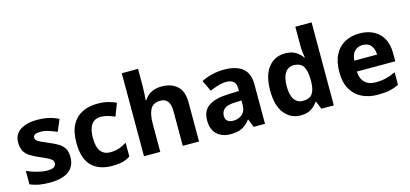

<svg xmlns="http://www.w3.org/2000/svg" viewBox="-65 -1224 3625 1698"><g transform="rotate(-15 1748.0 -375.0)"><path d="M459 -162Q459 -79 400.5 -34.5Q342 10 226 10Q169 10 128 2.5Q87 -5 46 -22V-145Q90 -125 141 -112Q192 -99 231 -99Q275 -99 293.5 -112Q312 -125 312 -146Q312 -160 304.5 -171Q297 -182 272 -196Q247 -210 194 -232Q143 -254 110 -275.5Q77 -297 61 -327.5Q45 -358 45 -404Q45 -480 104 -518Q163 -556 261 -556Q312 -556 358 -546Q404 -536 453 -513L408 -406Q368 -423 332 -434.5Q296 -446 259 -446Q193 -446 193 -410Q193 -397 201.5 -386.5Q210 -376 234.5 -364Q259 -352 307 -332Q354 -313 388 -292.5Q422 -272 440.5 -241.5Q459 -211 459 -162Z M797 10Q675 10 608.5 -57.5Q542 -125 542 -270Q542 -370 576 -433Q610 -496 670.5 -526Q731 -556 810 -556Q866 -556 907.5 -545Q949 -534 980 -519L936 -404Q901 -418 870.5 -427Q840 -436 810 -436Q694 -436 694 -271Q694 -189 724.5 -150Q755 -111 810 -111Q857 -111 893 -123.5Q929 -136 963 -158V-31Q929 -9 891.5 0.5Q854 10 797 10Z M1238 -605Q1238 -565 1235.5 -528Q1233 -491 1231 -476H1239Q1265 -518 1306 -537Q1347 -556 1397 -556Q1486 -556 1539.5 -508.5Q1593 -461 1593 -356V0H1444V-319Q1444 -437 1356 -437Q1289 -437 1263.5 -390.5Q1238 -344 1238 -257V0H1089V-760H1238Z M1970 -557Q2080 -557 2138.5 -509.5Q2197 -462 2197 -364V0H2093L2064 -74H2060Q2025 -30 1986 -10Q1947 10 1879 10Q1806 10 1758 -32.5Q1710 -75 1710 -163Q1710 -250 1771 -291.5Q1832 -333 1954 -337L2049 -340V-364Q2049 -407 2026.5 -427Q2004 -447 1964 -447Q1924 -447 1886 -435.5Q1848 -424 1810 -407L1761 -508Q1805 -531 1858.5 -544Q1912 -557 1970 -557ZM1991 -251Q1919 -249 1891 -225Q1863 -201 1863 -162Q1863 -128 1883 -113.5Q1903 -99 1935 -99Q1983 -99 2016 -127.5Q2049 -156 2049 -208V-253Z M2523 10Q2432 10 2374.5 -61.5Q2317 -133 2317 -272Q2317 -412 2375 -484Q2433 -556 2527 -556Q2586 -556 2624 -533Q2662 -510 2684 -476H2689Q2686 -492 2682 -522.5Q2678 -553 2678 -585V-760H2827V0H2713L2684 -71H2678Q2656 -37 2619 -13.5Q2582 10 2523 10ZM2575 -109Q2637 -109 2662 -145.5Q2687 -182 2688 -255V-271Q2688 -351 2663.5 -393Q2639 -435 2573 -435Q2524 -435 2496 -392.5Q2468 -350 2468 -270Q2468 -190 2496 -149.5Q2524 -109 2575 -109Z M3208 -556Q3321 -556 3387 -491.5Q3453 -427 3453 -308V-236H3101Q3103 -173 3138.5 -137Q3174 -101 3237 -101Q3290 -101 3333 -111.5Q3376 -122 3422 -144V-29Q3382 -9 3337.5 0.5Q3293 10 3230 10Q3148 10 3085 -20.5Q3022 -51 2986 -113Q2950 -175 2950 -269Q2950 -365 2982.5 -428.5Q3015 -492 3073 -524Q3131 -556 3208 -556ZM3209 -450Q3166 -450 3137.5 -422Q3109 -394 3104 -335H3313Q3312 -385 3287 -417.5Q3262 -450 3209 -450Z"/></g></svg>

Font: Noto Sans Myanmar
Style: Bold
Weight: 700
Designer: Monotype Design Team
Foundry: Monotype Imaging Inc.
Version: Version 2.107; ttfautohint (v1.8.4.7-5d5b)